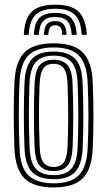

<svg xmlns="http://www.w3.org/2000/svg" viewBox="-20 -794 459 822"><path d="M209.8 8.5Q124.2 8.5 85.1 -30Q46 -68.5 42 -156.5Q38.8 -236.8 38.8 -304.8Q38.8 -372.8 42 -444.2Q46.5 -531.8 85.4 -570.1Q124.2 -608.5 209.8 -608.5Q295.8 -608.5 334.2 -569.8Q372.8 -531 376.8 -443.8Q380.2 -362.5 380.1 -294.4Q380 -226.2 377 -156.2Q372.5 -67.5 333.1 -29.5Q293.8 8.5 209.8 8.5ZM209.8 -9.2Q283.2 -9.2 317.2 -43.5Q351.2 -77.8 355.2 -157.2Q358.5 -226.8 358.6 -293Q358.8 -359.2 355.2 -442.8Q351.8 -520 318.5 -555.4Q285.2 -590.8 209.8 -590.8Q134.8 -590.8 101 -556Q67.2 -521.2 63.5 -442Q60.8 -378.8 60.4 -310.2Q60 -241.8 63.8 -156.5Q67.2 -74.2 103.4 -41.8Q139.5 -9.2 209.8 -9.2ZM209.8 -26.8Q148.2 -26.8 118.2 -56.6Q88.2 -86.5 85 -159.5Q82.2 -229.8 82.1 -301.6Q82 -373.5 85 -440.2Q88.5 -511.2 117.2 -542.2Q146 -573.2 209.8 -573.2Q270 -573.2 300.1 -544Q330.2 -514.8 333.5 -443Q336.8 -363.8 336.9 -295.8Q337 -227.8 334 -160.2Q330.5 -87.8 301.2 -57.2Q272 -26.8 209.8 -26.8ZM209.8 -44.2Q260.8 -44.2 285 -70.9Q309.2 -97.5 312.2 -160.8Q315 -219.5 315.2 -289.8Q315.5 -360 312.2 -439.8Q309.5 -503.5 284.8 -529.6Q260 -555.8 209.8 -555.8Q158.5 -555.8 134.1 -529.2Q109.8 -502.8 106.5 -439.5Q104 -381.2 103.6 -311Q103.2 -240.8 106.8 -160.2Q109.5 -95.8 134.8 -70Q160 -44.2 209.8 -44.2ZM209.8 -61.8Q170.5 -61.8 150.6 -84Q130.8 -106.2 128.2 -161Q125.2 -235 125.2 -302Q125.2 -369 128.2 -438.5Q130.8 -492.2 149.9 -515.2Q169 -538.2 209.8 -538.2Q248.2 -538.2 268.2 -516.4Q288.2 -494.5 290.5 -439.2Q296.5 -292.8 290.8 -161.8Q288.2 -107.5 269 -84.6Q249.8 -61.8 209.8 -61.8ZM209.8 -79.2Q240 -79.2 253.5 -99.2Q267 -119.2 269 -162.8Q271.8 -223.8 272 -290.6Q272.2 -357.5 269 -438.2Q267.2 -482 253.1 -501.4Q239 -520.8 209.8 -520.8Q179 -520.8 165.4 -500.8Q151.8 -480.8 149.8 -437.5Q146.8 -370 146.8 -305.5Q146.8 -241 150 -161.8Q151.8 -116.5 166.4 -97.9Q181 -79.2 209.8 -79.2ZM216.5 -774Q147.5 -774 116.2 -744Q85 -714 81.8 -644.8H103.2Q106 -704.8 132.4 -730.6Q158.8 -756.5 216.5 -756.5Q274.2 -756.5 300.5 -730.6Q326.8 -704.8 329.8 -644.8H351.5Q347.8 -714 316.5 -744Q285.2 -774 216.5 -774ZM216.5 -738.8Q169.8 -738.8 148.5 -717Q127.2 -695.2 125 -644.8H146.5Q148.2 -685.8 164.5 -703.5Q180.8 -721.2 216.5 -721.2Q252.2 -721.2 268.5 -703.5Q284.8 -685.8 286.8 -644.8H308.2Q305.8 -695.2 284.4 -717Q263 -738.8 216.5 -738.8ZM216.5 -703.8Q191.8 -703.8 180.5 -690.1Q169.2 -676.5 168 -644.8H187Q187 -686.2 216.5 -686.2Q246.8 -686.2 246.2 -644.8H265.2Q263.5 -676.5 252.2 -690.1Q241 -703.8 216.5 -703.8Z"/></svg>

Font: Big Shoulders Inline Display
Style: Bold
Weight: 700
Designer: Patric King
Foundry: XO Type Co
Version: Version 1.000